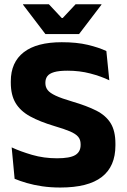

<svg xmlns="http://www.w3.org/2000/svg" viewBox="-20 -846 580 880"><path d="M256.5 13.5Q212 13.5 173.2 7.8Q134.5 2 102.8 -7.2Q71 -16.5 47 -26.5L33.5 -170.5Q73 -152 127 -136.2Q181 -120.5 241.5 -120.5Q300 -120.5 324.8 -135.2Q349.5 -150 349.5 -181.5V-185Q349.5 -206 338.2 -219.2Q327 -232.5 300.8 -243.8Q274.5 -255 230 -268Q163 -288 118.2 -312.5Q73.5 -337 51.5 -373.8Q29.5 -410.5 29.5 -467V-473.5Q29.5 -560.5 88.8 -606.5Q148 -652.5 263 -652.5Q332 -652.5 382.2 -640.5Q432.5 -628.5 467.5 -612L481 -478Q442.5 -496.5 393.8 -509.2Q345 -522 289.5 -522Q250.5 -522 228.2 -515.5Q206 -509 197 -496.8Q188 -484.5 188 -467V-465Q188 -447 198.2 -433.5Q208.5 -420 235.2 -407.5Q262 -395 311.5 -380.5Q378 -361 421.8 -338.8Q465.5 -316.5 487.2 -281.2Q509 -246 509 -187.5V-179.5Q509 -83 446.5 -34.8Q384 13.5 256.5 13.5ZM188 -690 85.5 -824.5V-826.5H204L263 -763.5H267.5L326.5 -826.5H445V-824.5L342.5 -690Z"/></svg>

Font: Anek Latin
Style: Bold
Weight: 700
Designer: Yesha Goshar
Foundry: Ek Type
Version: Version 1.003